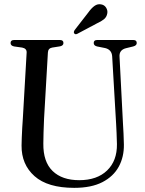

<svg xmlns="http://www.w3.org/2000/svg" viewBox="-20 -893 699 926"><path d="M540 -296.5 521 -621Q519 -653 488 -661L448 -669Q432 -673 432 -685.5Q432 -700 448 -700H623.5Q639.5 -700 639.5 -685.5Q639.5 -673.5 622.5 -669L587.5 -660.5Q554 -652 556.5 -619L573 -299Q574.5 -273 575.8 -248Q577 -223 577.5 -196.5Q578.5 -136.5 552.8 -89.2Q527 -42 473.8 -14.5Q420.5 13 338 13Q210 13 146.5 -43.5Q83 -100 84 -191.5Q84 -206.5 85 -229.2Q86 -252 87.2 -276.2Q88.5 -300.5 90 -319L108.5 -639.5Q109.5 -659 87 -663.5L48 -669Q31 -672.5 31 -685.5Q31 -700 47.5 -700H269.5Q286 -700 286 -685.5Q286 -673 269.5 -669.5L231.5 -663.5Q212 -660 211 -639.5L192.5 -320.5Q190.5 -284 190 -253.8Q189.5 -223.5 189 -200.5Q188 -112.5 233.8 -68.2Q279.5 -24 362 -24Q448 -24 496.5 -70.8Q545 -117.5 544 -198Q543.5 -229 542.2 -252.2Q541 -275.5 540 -296.5ZM406 -833Q421 -854 435.8 -864.5Q450.5 -875 467 -872Q483.5 -869.5 491.8 -856Q500 -842.5 497.5 -829Q494.5 -810.5 481.2 -800Q468 -789.5 448 -780.5L353 -730Q343 -725 338 -732Q333.5 -737.5 340 -748Z"/></svg>

Font: Fraunces 144pt Soft
Style: Regular
Weight: 400
Version: Version 1.000;[0bf87f6ff]